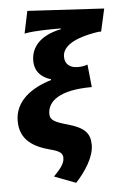

<svg xmlns="http://www.w3.org/2000/svg" viewBox="-60 -750 629 980"><g transform="rotate(-5 255.0 -260.0)"><path d="M290 188C338 136 386 65 386 2C386 -58 358 -88 274 -112C210 -130 184 -141 184 -174C184 -238 244 -292 412 -292L400 -408C381 -402 369 -400 350 -400C308 -400 284 -422 284 -458C284 -509 338 -550 470 -570H484L510 -686L118 -708L94 -594C149 -605 243 -604 280 -604V-600C172 -578 126 -520 126 -452C126 -396 160 -364 208 -350V-346C108 -316 20 -256 20 -152C20 -52 92 -14 176 8C222 20 236 32 236 56C236 90 204 120 180 146Z"/></g></svg>

Font: Source Sans Pro Black
Style: Italic
Weight: 900
Italic angle: -11°
Designer: Paul D. Hunt
Foundry: Adobe Systems Incorporated
Version: Version 3.006;hotconv 1.0.111;makeotfexe 2.5.65597